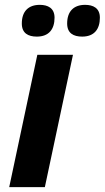

<svg xmlns="http://www.w3.org/2000/svg" viewBox="-20 -772 432 792"><path d="M319 -621C369 -621 392 -652 392 -699C392 -739 364 -752 331 -752C284 -752 257 -725 257 -675C257 -635 283 -621 319 -621ZM132 -621C182 -621 205 -652 205 -699C205 -739 177 -752 144 -752C97 -752 70 -725 70 -675C70 -635 96 -621 132 -621ZM18 0H165L281 -546H134Z"/></svg>

Font: Noto Sans
Style: Bold Italic
Weight: 700
Italic angle: -12°
Designer: Monotype Design Team
Foundry: Monotype Imaging Inc.
Version: Version 2.013